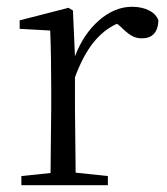

<svg xmlns="http://www.w3.org/2000/svg" viewBox="-20 -546 493 566"><path d="M203 -37 298 -27V0H43V-27L129 -36L131 -227V-285Q131 -381 128 -456L38 -461V-486L182 -523L195 -515L201 -380Q226 -446 272 -486Q318 -526 369 -526Q398 -526 419 -515.5Q440 -505 447 -486Q445 -433 398 -433Q381 -433 367.5 -441Q354 -449 335 -468L325 -476Q285 -458 254.5 -419.5Q224 -381 201 -318V-227Z"/></svg>

Font: GL-CurulMinamoto Light
Style: Regular
Weight: 300
Designer: Eunice (kana); Ryoko NISHIZUKA 西塚涼子 (ideographs); Frank Grießhammer (Latin, Greek & Cyrillic); Wenlong ZHANG
Foundry: Gutenberg Labo; Adobe
Version: Version 1.002